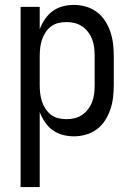

<svg xmlns="http://www.w3.org/2000/svg" viewBox="-20 -548 540 783"><path d="M64 215V-520H142V-429Q150 -450 163 -469.5Q176 -489 194.5 -502.5Q213 -516 235.5 -522Q258 -528 281 -528Q306 -528 330.5 -521Q355 -514 375 -499Q395 -484 408.5 -463Q422 -442 430 -418.5Q438 -395 441 -370Q444 -345 444 -320V-200Q444 -175 441 -150Q438 -125 430 -101.5Q422 -78 408.5 -57Q395 -36 375 -21Q355 -6 330.5 1Q306 8 281 8Q258 8 235.5 2Q213 -4 194.5 -17.5Q176 -31 163 -50.5Q150 -70 142 -91V215ZM251 -62Q268 -62 284.5 -66Q301 -70 315 -79.5Q329 -89 339.5 -103Q350 -117 356 -133Q362 -149 364 -166Q366 -183 366 -200V-320Q366 -337 364 -354Q362 -371 356 -387Q350 -403 339.5 -417Q329 -431 315 -440.5Q301 -450 284.5 -454Q268 -458 251 -458Q234 -458 217.5 -454Q201 -450 188 -440Q175 -430 165.5 -415.5Q156 -401 151 -385.5Q146 -370 144 -353.5Q142 -337 142 -320V-200Q142 -183 144 -166.5Q146 -150 151 -134.5Q156 -119 165.5 -104.5Q175 -90 188 -80Q201 -70 217.5 -66Q234 -62 251 -62Z"/></svg>

Font: Iosevka Algr
Style: Regular
Weight: 400
Monospace: yes
Designer: Belleve Invis
Foundry: Belleve Invis
Version: Version 26.0.2; ttfautohint (v1.8.3)